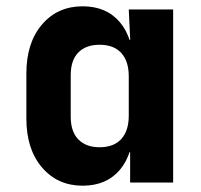

<svg xmlns="http://www.w3.org/2000/svg" viewBox="-20 -580 640 610"><path d="M242.5 10Q163.1 10 113.4 -48Q63.8 -105.9 63.8 -203.3V-346.5Q63.8 -444.1 113.3 -502Q162.9 -560 242.5 -560Q318.2 -560 360.9 -509.4Q403.6 -458.8 403.6 -369.6L360.9 -453.5H393.7L389.1 -550H530.1V0H393.4V-96.5H360.9L403.6 -180.4Q403.6 -91 360.9 -40.5Q318.2 10 242.5 10ZM296.3 -112.2Q341.3 -112.2 365.2 -138.2Q389.1 -164.3 389.1 -212.7V-337.3Q389.1 -385.7 365.2 -411.8Q341.3 -437.8 296.3 -437.8Q252.9 -437.8 228.8 -413.2Q204.7 -388.5 204.7 -341.5V-208.5Q204.7 -162.3 228.8 -137.2Q252.9 -112.2 296.3 -112.2Z"/></svg>

Font: JetBrains Mono
Style: Regular
Weight: 400
Monospace: yes
Designer: Philipp Nurullin, Konstantin Bulenkov
Foundry: JetBrains
Version: Version 2.305